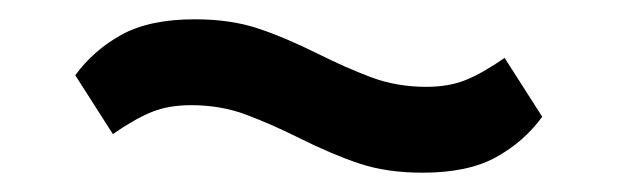

<svg xmlns="http://www.w3.org/2000/svg" viewBox="-20 -405 640 199"><path d="M418 -226Q381 -226 352.5 -235.5Q324 -245 290 -262Q262 -276 235.5 -286Q209 -296 178 -296Q155 -296 137.5 -289Q120 -282 97 -266L58 -327Q77 -353 106 -369Q135 -385 182 -385Q219 -385 247.5 -375.5Q276 -366 310 -349Q338 -335 364.5 -325Q391 -315 422 -315Q445 -315 462.5 -322Q480 -329 503 -345L542 -284Q523 -258 494 -242Q465 -226 418 -226Z"/></svg>

Font: IBM Plex Sans Devanagari Medium
Style: Regular
Weight: 500
Designer: Mike Abbink, Paul van der Laan, Pieter van Rosmalen, Erin McLaughlin
Foundry: Bold Monday
Version: Version 1.1